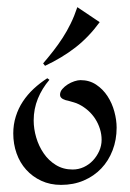

<svg xmlns="http://www.w3.org/2000/svg" viewBox="-20 -501 363 537"><path d="M306.2 -144Q306.2 -109.9 294.9 -80.6Q283.7 -51.3 263.2 -29.8Q242.7 -8.3 214.1 3.9Q185.5 16.1 150.9 16.1Q120.1 16.1 95.5 4.6Q70.8 -6.8 53.2 -26.4Q35.6 -45.9 26.4 -72Q17.1 -98.1 17.1 -127.9Q17.1 -152.8 24.2 -175.3Q31.2 -197.8 43.9 -217Q56.6 -236.3 74.2 -252.7Q91.8 -269 112.3 -282.2L118.2 -277.8Q97.7 -253.9 85.9 -225.1Q74.2 -196.3 74.2 -164.1Q74.2 -140.6 81.3 -116.5Q88.4 -92.3 102.1 -72.3Q115.7 -52.2 136.2 -39.6Q156.7 -26.9 183.1 -26.9Q199.7 -26.9 214.4 -33.7Q229 -40.5 240 -52.2Q251 -64 257.6 -78.9Q264.2 -93.8 264.2 -109.9Q264.2 -125.5 259.5 -140.4Q254.9 -155.3 246.6 -168.2Q238.3 -181.2 226.6 -191.7Q214.8 -202.1 201.2 -209Q193.4 -212.9 186.3 -214.8Q179.2 -216.8 170.9 -219.2Q167.5 -219.7 163.6 -220.9Q159.7 -222.2 156.2 -223.9Q152.8 -225.6 150.4 -228.5Q147.9 -231.4 147.9 -235.8Q147.9 -244.6 154.3 -252Q160.6 -259.3 169.4 -264.9Q178.2 -270.5 188 -273.7Q197.8 -276.9 205.1 -276.9Q230 -276.9 249 -264.2Q268.1 -251.5 280.8 -231.9Q293.5 -212.4 299.8 -189Q306.2 -165.5 306.2 -144ZM100.6 -323.7Q115.7 -341.3 129.4 -358.9Q143.1 -376.5 155.3 -395.3Q167.5 -414.1 177.7 -435.1Q188 -456.1 196.3 -481L258.8 -439Q228.5 -397.5 191.2 -368.4Q153.8 -339.4 106 -316.9Z"/></svg>

Font: Montez
Style: Regular
Weight: 400
Designer: Astigmatic (AOETI)
Foundry: Astigmatic (AOETI)
Version: Version 1.001